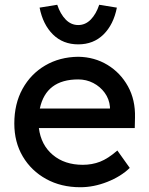

<svg xmlns="http://www.w3.org/2000/svg" viewBox="-20 -775 626 805"><path d="M317 10Q236 10 173.5 -24.5Q111 -59 75.5 -119Q40 -179 40 -257Q40 -340 74.5 -402.5Q109 -465 169.5 -500.5Q230 -536 308 -537Q376 -536 430.5 -503Q485 -470 516.5 -413Q548 -356 546 -282L545 -238H143Q152 -167 201.5 -125.5Q251 -84 327 -84Q366 -84 399.5 -97Q433 -110 472 -144L524 -71Q487 -35 430 -12.5Q373 10 317 10ZM308 -442Q173 -442 147 -320H441V-327Q438 -360 419 -386Q400 -412 371 -427Q342 -442 308 -442ZM308 -589Q244 -589 202 -630.5Q160 -672 146 -743L220 -755Q233 -716 255.5 -693Q278 -670 308 -670Q338 -670 360.5 -693Q383 -716 396 -755L470 -743Q456 -672 414 -630.5Q372 -589 308 -589Z"/></svg>

Font: Lexend
Style: Regular
Weight: 400
Designer: Bonnie Shaver-Troup, Thomas Jockin
Foundry: Lexend
Version: Version 1.007; ttfautohint (v1.8.3)